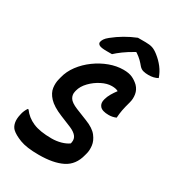

<svg xmlns="http://www.w3.org/2000/svg" viewBox="-223 -1072 1115 1222"><g transform="rotate(30 335.0 -461.5)"><path d="M450 -720Q491 -720 516.5 -708Q542 -696 563 -676Q586 -652 591 -621Q596 -590 588 -561Q576 -518 571 -491.5Q566 -465 564 -434Q539 -423 511 -423Q463 -423 445.5 -443.5Q428 -464 438 -497Q444 -519 456.5 -540.5Q469 -562 485 -583Q469 -593 438 -593Q403 -593 363.5 -573Q324 -553 293 -521Q262 -489 253 -453L251 -444Q245 -419 258.5 -397Q272 -375 318 -356L403 -322Q462 -299 487 -266.5Q512 -234 516 -201Q520 -168 513 -142L509 -127Q489 -46 424 -13.5Q359 19 252 19Q162 19 113 0Q64 -19 41 -41Q25 -57 20 -83Q15 -109 23 -143Q26 -160 32.5 -174.5Q39 -189 46 -199H52Q83 -156 134 -134Q185 -112 271 -112Q306 -112 338.5 -121Q371 -130 393 -146L395 -155Q400 -182 384.5 -201Q369 -220 336 -234L253 -268Q185 -296 154.5 -329Q124 -362 119.5 -396.5Q115 -431 123 -461L127 -477Q139 -527 172 -571Q205 -615 251 -648.5Q297 -682 348.5 -701Q400 -720 450 -720ZM427 -942H483Q514 -942 534 -935.5Q554 -929 578 -910Q610 -885 633.5 -854.5Q657 -824 670 -786Q642 -770 603 -770Q581 -770 564 -774.5Q547 -779 534 -794Q521 -810 506.5 -824.5Q492 -839 466 -857H461Q416 -832 385.5 -809.5Q355 -787 336 -769H296Q256 -769 242.5 -777Q229 -785 231 -798Q233 -809 241 -821.5Q249 -834 268 -849Q340 -907 427 -942Z"/></g></svg>

Font: Recursive Sn Csl St
Style: Bold Italic
Weight: 700
Italic angle: -15°
Version: Version 1.079;hotconv 1.0.112;makeotfexe 2.5.65598; ttfautoh